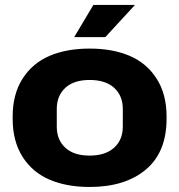

<svg xmlns="http://www.w3.org/2000/svg" viewBox="-20 -741 720 771"><path d="M277.8 -591.8 355 -721.2H522L402.8 -591.8ZM339.8 9.8Q247.1 9.8 178.5 -19.8Q109.9 -49.3 70.3 -111.8Q30.8 -174.3 30.8 -264.2V-272.9Q30.8 -362.8 70.6 -425Q110.4 -487.3 178.7 -516.6Q247.1 -545.9 339.8 -545.9Q432.6 -545.9 501 -516.6Q569.3 -487.3 609.1 -425Q648.9 -362.8 648.9 -272.9V-264.2Q648.9 -129.9 565.7 -60.1Q482.4 9.8 339.8 9.8ZM473.1 -231.9V-304.2Q473.1 -356.4 438.5 -388.2Q403.8 -419.9 339.8 -419.9Q276.4 -419.9 242.2 -388.2Q208 -356.4 208 -304.2V-231.9Q208 -179.7 242.2 -147.9Q276.4 -116.2 339.8 -116.2Q403.3 -116.2 438.2 -147.9Q473.1 -179.7 473.1 -231.9Z"/></svg>

Font: Hubot Sans Expanded
Style: Bold
Weight: 700
Width: 7
Designer: Deni Anggara
Foundry: GitHub
Version: Version 1.001;gftools[0.9.31]